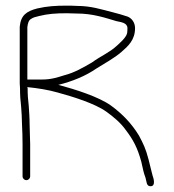

<svg xmlns="http://www.w3.org/2000/svg" viewBox="-20 -636 616 681"><path d="M77 -354V-540C79 -554.1 81.1 -564.5 92 -570C96.7 -573.3 105.3 -576.3 118 -579C150.3 -587.1 178.6 -589 217 -589C228.3 -589 240.3 -588.7 253 -588C307.8 -588 350 -573.9 393 -561C408.8 -557.5 432 -555.5 432 -536C432 -530 431.7 -524.3 431 -519C427.6 -502.2 403.9 -482.6 393 -472.5C368.5 -449.7 334.8 -435.8 307 -415C277.3 -397.7 244 -378 208 -369C183.8 -361.5 161.3 -354 131 -354ZM87 -11V-125C87 -135.7 86.7 -147 86 -159C86 -171 85.7 -183.3 85 -196C85 -218.9 83.3 -238.5 82 -260L79 -291C78.3 -301 78 -311.7 78 -323C77.3 -324.3 77 -325.7 77 -327C113.9 -323.3 151.3 -317.4 184 -308C236.8 -293.6 315.5 -269.6 357 -240C382.9 -221.5 408.6 -199.7 426 -175C452.7 -140.1 467.5 -111.9 481 -63C488.4 -31.4 488.4 -26.4 496 -6C500.3 6.9 498.3 26.1 515.5 24.5C532.4 23 525.1 -3 521 -14C515.2 -34.5 515.1 -39.5 507 -70C496.9 -109 488.7 -125.1 473 -155C446.8 -197.9 413.8 -232.4 373 -262C328.8 -293.3 247.6 -318.6 191 -334C189.7 -334 188.3 -334.3 187 -335C237.3 -347.6 283.4 -366.3 322 -393C352.6 -412.5 385 -429.3 411 -452C434 -472.1 459 -493.9 459 -536C459 -556 447.7 -570.9 433 -577C415 -583 398.1 -588 378 -593C340 -602.5 302.8 -615 254 -615C241.3 -615.7 229 -616 217 -616C176.2 -616 147.2 -614 112 -606C74.1 -596.1 53.7 -582.1 50 -541V-340C50 -334.7 50.3 -329 51 -323C51 -311 51.3 -299.7 52 -289L55 -257C56.3 -237.7 58 -216.5 58 -196C59.2 -171.7 60 -149.1 60 -125V-11C60 -3.3 66 3 73.5 3C81 3 87 -3.3 87 -11Z"/></svg>

Font: Take Off
Style: Regular, Eh
Weight: 400
Foundry: Cannot Into Space Fonts
Version: Version 0.89